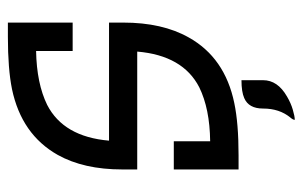

<svg xmlns="http://www.w3.org/2000/svg" viewBox="-159 -456 760 482"><g transform="rotate(-90 221.0 -215.0)"><path d="M71.8 3.9H36.6V-158.7H107.4V-67.4Q189 -68.4 242.7 -94.7Q322.8 -135.7 332.5 -250.5H36.6V-288.1Q36.6 -384.8 73.2 -450.2Q124.5 -541 238.3 -564.9Q289.1 -575.2 369.6 -575.2H405.3V-412.6H334V-504.4Q252.4 -502.9 198.7 -476.6Q118.7 -435.5 108.9 -321.3H405.3V-285.6Q405.3 -187.5 368.2 -121.6Q317.4 -30.3 203.1 -6.8Q152.3 3.9 71.8 3.9ZM161.1 145Q161.1 140.6 167 133.8Q189.5 106.4 189.5 65.4Q189.5 29.3 215.8 18.1Q231.4 11.2 260.7 11.2V65.4Q260.7 102.1 219.7 125.5Q203.1 135.3 186.5 140.1Q169.9 145 161.1 145Z"/></g></svg>

Font: Greenwashing Machine
Style: Regular
Weight: 400
Designer: Tup Wanders
Foundry: Free font, DO NOT SELL
Version: Version 1.00;August 10, 2023;FontCreator 11.5.0.2430 64-bit